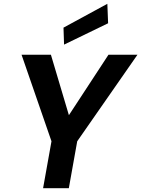

<svg xmlns="http://www.w3.org/2000/svg" viewBox="-20 -987 741 1007"><path d="M206 0 250 -246 93 -700H247L347 -364L331 -367L549 -700H701L385 -246L341 0ZM316 -753 313 -842 543 -967 547 -865Z"/></svg>

Font: DM Sans
Style: Bold Italic
Weight: 700
Italic angle: -10°
Designer: Colophon Foundry, Jonny Pinhorn
Foundry: Colophon Foundry
Version: Version 4.004;gftools[0.9.30]